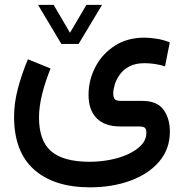

<svg xmlns="http://www.w3.org/2000/svg" viewBox="-20 -530 761 793"><path d="M233.4 -348.6 137.2 -509.8H201.7L269 -394.5L336.9 -509.8H401.4L304.7 -348.6ZM189 -247.1Q167 -193.4 154.1 -141.4Q141.1 -89.4 141.1 -44.9Q141.1 50.8 190.7 94.2Q240.2 137.7 348.6 138.2Q391.1 138.2 432.9 130.4Q474.6 122.6 508.8 106.9Q543 91.3 563.7 69.1Q584.5 46.9 584.5 17.6Q584.5 3.4 578.4 -2.2Q572.3 -7.8 552.2 -7.8H475.6Q413.1 -7.8 379.4 -41.5Q345.7 -75.2 345.7 -138.2Q345.7 -199.2 373.8 -253.2Q401.9 -307.1 453.6 -340.8Q505.4 -374.5 577.1 -374.5Q595.2 -374.5 624.5 -370.4Q653.8 -366.2 681.2 -355L661.6 -255.9Q640.6 -262.7 618.7 -265.9Q596.7 -269 577.1 -269Q539.6 -269 514.6 -255.9Q489.7 -242.7 475.1 -222.4Q460.4 -202.1 454.1 -181.2Q447.8 -160.2 447.8 -144.5Q447.8 -127.4 453.9 -120.4Q460 -113.3 480.5 -113.3H568.4Q629.9 -112.8 655.8 -76.4Q681.6 -40 681.6 13.7Q681.6 85.4 637.7 137Q593.8 188.5 518.8 216.1Q443.8 243.7 351.1 243.7Q203.6 243.7 120.8 170.4Q38.1 97.2 38.1 -48.3Q38.1 -103.5 53.5 -162.6Q68.8 -221.7 95.2 -285.2Z"/></svg>

Font: Vazir Medium UI
Style: Medium-UI
Weight: 500
Designer: Saber Rastikerdar
Foundry: Saber Rastikerdar
Version: Version 30.0.0